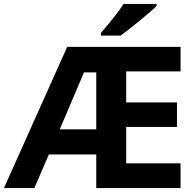

<svg xmlns="http://www.w3.org/2000/svg" viewBox="-20 -951 992 971"><path d="M589.4 -771C612.3 -787.1 644.5 -812 685.5 -845.7C726.1 -878.9 754.9 -903.8 772 -920.9V-931.2H605C584.5 -898.4 546.4 -849.1 490.2 -784.2V-771ZM893.1 -125H618.2V-309.1H875V-433.1H618.2V-589.8H893.1V-713.9H319.8L0 0H153.8L227.1 -169.9H466.8V0H893.1ZM404.8 -585H466.8V-296.9H282.2Z"/></svg>

Font: Noto Reveo Sans
Style: Bold
Weight: 700
Designer: Monotype Design team
Foundry: Monotype Imaging Inc.
Version: Version 1.04